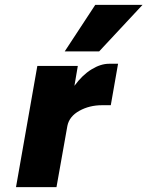

<svg xmlns="http://www.w3.org/2000/svg" viewBox="-20 -772 608 792"><path d="M568 -752 389 -560H247L373 -752ZM134 -500H301L287 -418Q319 -462 357 -485.5Q395 -509 430 -509H467L437 -338H401Q349 -338 307.5 -315Q266 -292 258 -253L213 0H46Z"/></svg>

Font: Overused Grotesk ExtraBold
Style: Italic
Weight: 800
Italic angle: -10°
Version: Version 0.003